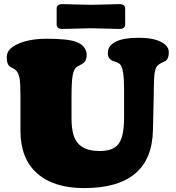

<svg xmlns="http://www.w3.org/2000/svg" viewBox="-20 -916 876 958"><path d="M428.2 -774.9Q399.9 -774.9 354.7 -773.2Q309.6 -771.5 292.5 -771.5Q262.7 -771.5 262.7 -793.5V-873.5Q262.7 -895.5 292.5 -895.5Q309.6 -895.5 354.7 -893.8Q399.9 -892.1 428.2 -892.1H438.5Q466.8 -892.1 512.2 -893.8Q557.6 -895.5 574.7 -895.5Q604.5 -895.5 604.5 -873.5V-793.5Q604.5 -771.5 574.7 -771.5Q557.6 -771.5 512.2 -773.2Q466.8 -774.9 438.5 -774.9ZM747.1 -441.9 743.2 -267.1Q737.3 22.5 399.4 22.5Q248.5 22.5 165.3 -51Q82 -124.5 82 -264.2V-445.3Q82 -503.4 77.1 -526.9Q72.3 -550.3 62 -562.5Q56.6 -569.3 43.7 -575.9Q30.8 -582.5 27.3 -585.4Q13.7 -597.7 13.7 -628.9Q13.7 -662.1 42.5 -681.6Q102.5 -722.7 213.9 -722.7Q321.8 -722.7 362.8 -706.1Q387.2 -696.3 399.9 -679.4Q412.6 -662.6 412.6 -643.6Q412.6 -615.2 397.5 -602.1Q392.1 -597.7 379.9 -591.6Q367.7 -585.4 362.8 -582Q349.1 -572.3 343 -542.2Q336.9 -512.2 336.9 -433.6V-324.2Q336.9 -276.4 346.4 -244.1Q356 -211.9 375.5 -194.3Q395 -176.8 419.7 -169.7Q444.3 -162.6 479.5 -162.6Q545.9 -162.6 572.5 -199.2Q599.1 -235.8 599.1 -329.1V-473.6Q599.1 -570.8 580.6 -593.3Q572.8 -602.5 555.2 -607.9Q537.6 -613.3 532.7 -617.7Q527.3 -623 524.9 -625.7Q522.5 -628.4 520.3 -635.3Q518.1 -642.1 518.1 -651.9Q518.1 -688 556.9 -707.8Q595.7 -727.5 671.9 -727.5Q742.7 -727.5 782.5 -707.5Q822.3 -687.5 822.3 -654.8Q822.3 -625 807.6 -612.8Q806.6 -611.8 786.6 -602.5Q766.6 -593.3 759.3 -579.1Q757.3 -575.7 755.9 -571.3Q754.4 -566.9 753.2 -561Q752 -555.2 751.2 -550Q750.5 -544.9 749.8 -536.6Q749 -528.3 748.8 -522.2Q748.5 -516.1 748.3 -504.9Q748 -493.7 747.8 -486.3Q747.6 -479 747.3 -465.1Q747.1 -451.2 747.1 -441.9Z"/></svg>

Font: Cooper* Black
Style: Regular
Weight: 900
Designer: Owen Earl
Foundry: indestructible type*
Version: Version 0.001